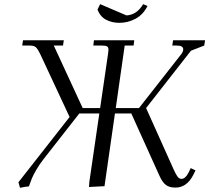

<svg xmlns="http://www.w3.org/2000/svg" viewBox="-20 -896 1007 924"><path d="M68.8 -19 314.9 -333 172.9 -637.2Q161.6 -660.2 152.6 -668.5Q143.6 -676.8 122.1 -676.8H86.9L90.8 -702.1H287.1L283.2 -676.8H238.8L377.9 -376H461.9L500 -637.2Q502 -650.9 502 -655.8Q502 -668.5 495.4 -672.6Q488.8 -676.8 470.2 -676.8H429.2L432.1 -702.1H626L623 -676.8H580.1L537.1 -376H648.9L853 -636.2Q861.8 -648.4 861.8 -659.2Q861.8 -676.8 830.1 -676.8H809.1L813 -702.1H966.8L962.9 -676.8L898.9 -651.9L683.1 -376L815.9 -80.1Q827.1 -55.2 835 -45.2Q842.8 -35.2 853 -35.2Q872.1 -35.2 887.2 -64.9L897.9 -86.9L920.9 -76.2L910.2 -54.2Q878.9 6.8 824.2 6.8Q795.9 6.8 779.1 -5.4Q762.2 -17.6 748 -48.8L611.8 -350.1H533.2L482.9 0L408.2 3.9L410.2 -22L458 -350.1H361.8L190.9 -131.8Q169.4 -104.5 154.3 -78.1Q139.2 -51.8 133.3 -37.1Q127.4 -22.5 119.1 1Q101.1 2.4 76.2 7.8ZM449.2 -850.1 461.9 -876 588.9 -821.8Q638.7 -824.7 668.9 -876L689.9 -867.2Q668.9 -825.2 632.1 -805.7Q595.2 -786.1 554.2 -786.1Q518.1 -786.1 489.7 -801.5Q461.4 -816.9 449.2 -850.1Z"/></svg>

Font: Dihjauti S
Style: Italic
Weight: 400
Italic angle: -9°
Designer: T. Christopher White
Version: Version 3.0.0